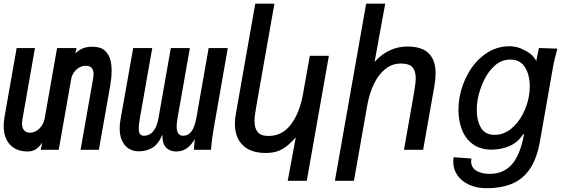

<svg xmlns="http://www.w3.org/2000/svg" viewBox="-28 -810 3048 1038"><path d="M-8 -129.5Q-8 -152.5 -3.5 -178.5L62 -550H161L92.5 -160.5Q91 -151 91 -142Q91 -118.5 102.5 -105.5Q114 -92.5 133.5 -92.5Q161.5 -92.5 184.5 -114.5Q207.5 -136.5 213.5 -169.5L280.5 -550H386L379 -520Q412.5 -557.5 471 -557.5Q495 -557.5 517.2 -549.8Q539.5 -542 557.5 -513.2Q575.5 -484.5 575.5 -427Q575.5 -391.5 567.5 -345L506.5 0H407.5L476.5 -391Q478 -401 478 -409Q478 -429.5 468 -442Q458 -454.5 436.5 -454.5Q416.5 -454.5 399.2 -444.2Q382 -434 371 -417.5Q360 -401 357 -383.5L289.5 0H192.5L200 -39Q183.5 -14 164.8 -2.5Q146 9 122.5 9Q60.5 9 26.2 -27.8Q-8 -64.5 -8 -129.5Z M1112.5 0H1020L1025 -58Q1005 -23.5 980.2 -7.2Q955.5 9 924.5 9Q891 9 870 -12Q849 -33 850 -82Q828 -30 795.8 -11Q763.5 8 722 8Q692 8 668.8 -6.2Q645.5 -20.5 632.2 -48.5Q619 -76.5 619 -116Q619 -138 623.5 -163.5L692 -550H795L728.5 -172.5Q722 -134.5 722 -116.5Q722 -95 729 -85.5Q736 -76 751 -76Q779 -76 799.5 -99Q820 -122 829 -172L895.5 -550H998.5L932 -172.5Q927 -142.5 927 -126.5Q927 -76 962.5 -76Q988.5 -76 1006.2 -98.5Q1024 -121 1033.5 -172L1100 -550H1203.5L1128 -119Q1117 -58 1112.5 0Z M1408 17Q1327.5 17 1284.8 -24.8Q1242 -66.5 1242 -140.5Q1242 -167 1247 -194L1352 -790H1455.5L1357 -232Q1348 -183.5 1348 -155Q1348 -117 1365 -96Q1382 -75 1424 -75Q1498.5 -75 1545.5 -138Q1592.5 -201 1610.5 -304L1647 -508.5H1750L1630.5 167.5H1527.5L1571 -67Q1542.5 -35.5 1518.8 -17.5Q1495 0.5 1468.8 8.8Q1442.5 17 1408 17Z M1951.5 -790H2054.5L1997 -475Q2035 -517.5 2080 -538Q2125 -558.5 2173 -558.5Q2253.5 -558.5 2290.2 -521.2Q2327 -484 2327 -413.5Q2327 -383.5 2321 -348L2259.5 0H2156L2210.5 -309.5Q2219.5 -362.5 2219.5 -387.5Q2219.5 -427 2201.5 -446.8Q2183.5 -466.5 2139 -466.5Q2091.5 -466.5 2054.5 -436.5Q2017.5 -406.5 1993 -355Q1968.5 -303.5 1957 -238L1885.5 167.5H1782.5Z M2422.5 65Q2422.5 51.5 2424.5 40L2520.5 47Q2519 54.5 2519 62Q2519 96 2547.5 113Q2576 130 2619.5 130Q2693.5 130 2739 79.2Q2784.5 28.5 2805.5 -87L2797 -80Q2769 -38 2724.2 -19.5Q2679.5 -1 2629.5 -1Q2569 -1 2528.8 -30.2Q2488.5 -59.5 2469.5 -108.5Q2450.5 -157.5 2450.5 -216.5Q2450.5 -251 2456.5 -284.5Q2469 -354 2505.2 -417.2Q2541.5 -480.5 2598.8 -520.2Q2656 -560 2727 -560Q2761 -560 2790.8 -546.8Q2820.5 -533.5 2840 -518.5Q2851.5 -509.5 2859.5 -499Q2867.5 -488.5 2871 -480L2885.5 -550.5L2985.5 -547L2982 -534.5Q2969 -486.5 2963 -455L2891 -45.5Q2875 45.5 2838 101.2Q2801 157 2742.8 182.2Q2684.5 207.5 2601 207.5Q2549.5 207.5 2508.8 189Q2468 170.5 2445.2 138Q2422.5 105.5 2422.5 65ZM2831.5 -290.5Q2836 -316 2836 -343.5Q2836 -405 2810.2 -446.5Q2784.5 -488 2731 -488Q2682.5 -488 2645.5 -454Q2608.5 -420 2586 -370.8Q2563.5 -321.5 2554.5 -273Q2549.5 -244 2549.5 -216Q2549.5 -158.5 2572 -119.8Q2594.5 -81 2646 -81Q2694 -81 2733.2 -112.2Q2772.5 -143.5 2797.8 -191.8Q2823 -240 2831.5 -290.5Z"/></svg>

Font: JuliaMono MediumItalic
Style: Regular
Weight: 500
Italic angle: -9°
Monospace: yes
Designer: cormullion
Foundry: corm
Version: Version 0.049; ttfautohint (v1.8.4)